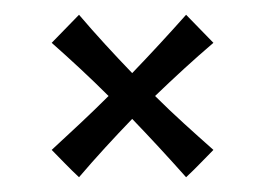

<svg xmlns="http://www.w3.org/2000/svg" viewBox="-20 -389 359 260"><path d="M50 -186C62 -174 74 -161 87 -149C110 -176 134 -202 159 -228C184 -202 208 -176 232 -149C245 -161 257 -174 269 -186C242 -210 215 -234 190 -259C216 -284 242 -308 269 -331L232 -369C208 -342 184 -316 159 -290C134 -316 110 -342 87 -369L50 -331C76 -308 102 -284 127 -259C102 -234 76 -210 50 -186Z"/></svg>

Font: Ruslan Display
Style: Regular
Weight: 400
Designer: Denis Masharov, Vladimir Rabdu
Foundry: Denis Masharov, Vladimir Rabdu
Version: Version 1.001